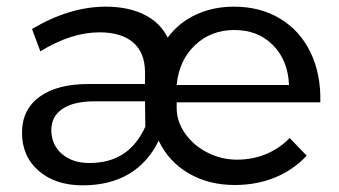

<svg xmlns="http://www.w3.org/2000/svg" viewBox="-20 -552 1018 576"><path d="M691 -73Q737 -73 777.5 -89.5Q818 -106 849 -138L900 -85Q860 -42 805 -19.5Q750 3 684 3Q606 3 546 -32Q486 -67 456 -130Q424 -64 366.5 -30Q309 4 228 4Q146 4 96 -39.5Q46 -83 46 -154Q46 -223 98.5 -261.5Q151 -300 246 -300H415V-338Q414 -395 379 -425Q344 -455 278 -455Q194 -455 101 -398L76 -465Q189 -532 297 -532Q365 -532 413 -508Q461 -484 483 -439Q516 -484 567.5 -508Q619 -532 682 -532Q761 -532 820.5 -496Q880 -460 911.5 -395Q943 -330 941 -245H510V-228Q510 -188 535 -152Q560 -116 602 -94.5Q644 -73 691 -73ZM683 -462Q613 -462 565 -416.5Q517 -371 510 -297H847Q844 -371 799 -416.5Q754 -462 683 -462ZM134 -162Q134 -118 165.5 -90.5Q197 -63 248 -63Q308 -63 349.5 -90Q391 -117 416 -172L415 -248H263Q201 -248 167.5 -225.5Q134 -203 134 -162Z"/></svg>

Font: Montserrat arm2
Style: Regular
Weight: 400
Designer: Julieta Ulanovsky
Foundry: Julieta Ulanovsky
Version: Version 6.000